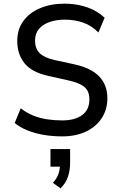

<svg xmlns="http://www.w3.org/2000/svg" viewBox="-20 -734 659 1046"><path d="M319 9Q267 9 219 1Q171 -7 130 -23.5Q89 -40 60 -64L93 -144Q125 -119 161 -104.5Q197 -90 237 -84Q277 -78 319 -78Q388 -78 427.5 -107Q467 -136 467 -193Q467 -224 454.5 -243.5Q442 -263 415.5 -275.5Q389 -288 348 -297L241 -321Q152 -341 113 -390Q74 -439 74 -511Q74 -573 106.5 -618.5Q139 -664 197.5 -689Q256 -714 331 -714Q376 -714 416.5 -705Q457 -696 490.5 -679Q524 -662 550 -637L516 -557Q479 -595 432.5 -611Q386 -627 333 -627Q287 -627 250 -614Q213 -601 192 -576Q171 -551 171 -512Q171 -470 195.5 -445Q220 -420 277 -407L383 -384Q476 -364 520.5 -317.5Q565 -271 565 -199Q565 -137 534 -90Q503 -43 448 -17Q393 9 319 9ZM310 292 268 262Q289 240 298 214.5Q307 189 307 161L324 174H255V78H362V151Q362 193 350.5 228Q339 263 310 292Z"/></svg>

Font: Nunito Sans 7pt SemiCondensed Medium
Style: Regular
Weight: 500
Width: 4
Designer: Vernon Adams
Foundry: Vernon Adams
Version: Version 3.101;gftools[0.9.27]